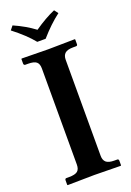

<svg xmlns="http://www.w3.org/2000/svg" viewBox="-155 -868 629 925"><g transform="rotate(-20 159.5 -405.0)"><path d="M122.1 -696.8Q85.4 -742.2 21 -792L37.1 -812Q96.2 -786.1 143.1 -751Q200.7 -791 250 -812L265.1 -792Q214.8 -753.9 165 -696.8ZM221.2 -76.2Q221.2 -54.2 233.6 -43.2Q246.1 -32.2 275.9 -32.2H290Q297.9 -32.2 297.9 -22.9V0L295.9 2Q196.3 0 160.2 0L23.9 2L22 0V-22.9Q22 -32.2 29.8 -32.2H43.9Q74.2 -32.2 86.7 -42.2Q99.1 -52.2 99.1 -76.2V-568.8Q99.1 -592.8 86.7 -602.8Q74.2 -612.8 43.9 -612.8H29.8Q26.9 -612.8 24.4 -615.2Q22 -617.7 22 -621.1V-645L23.9 -647Q121.1 -645 160.2 -645L295.9 -647L297.9 -645V-621.1Q297.9 -612.8 290 -612.8H275.9Q246.1 -612.8 233.6 -601.8Q221.2 -590.8 221.2 -568.8Z"/></g></svg>

Font: Linux Libertine G
Style: Semibold
Weight: 600
Designer: Philipp H. Poll
Foundry: Philipp H. Poll
Version: Version 5.1.1